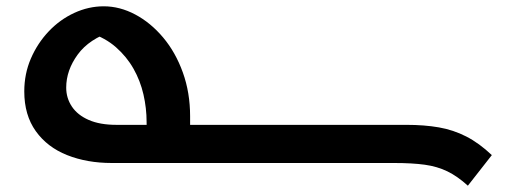

<svg xmlns="http://www.w3.org/2000/svg" viewBox="-20 -517 1663 609"><path d="M349 -121H1269Q1326 -121 1372 -113Q1418 -105 1459 -84Q1500 -63 1540 -25L1464 72Q1431 42 1399 26.5Q1367 11 1327.5 5.5Q1288 0 1230 0H334Q256 0 193 -25Q130 -50 93.5 -101Q57 -152 57 -227Q57 -283 78 -331.5Q99 -380 134.5 -417.5Q170 -455 215.5 -476Q261 -497 309 -497Q360 -497 409 -471Q458 -445 497.5 -398Q537 -351 560 -287Q583 -223 583 -148V-49H446L445 -130Q445 -174 435 -217.5Q425 -261 403.5 -299Q382 -337 348 -367Q314 -397 265 -413L338 -418Q263 -394 226.5 -344Q190 -294 190 -239Q190 -206 208 -179Q226 -152 261.5 -136.5Q297 -121 349 -121Z"/></svg>

Font: Kufam SemiBold
Style: Italic
Weight: 600
Italic angle: -11°
Designer: Artur Schmal
Foundry: Original Type
Version: Version 1.301; ttfautohint (v1.8.3)